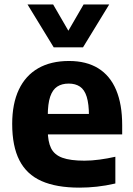

<svg xmlns="http://www.w3.org/2000/svg" viewBox="-20 -828 594 858"><path d="M335 10.5Q232 10.5 165.5 -19Q99 -48.5 66.8 -111.5Q34.5 -174.5 34.5 -274Q34.5 -364.5 64.2 -427.5Q94 -490.5 150.8 -523Q207.5 -555.5 288.5 -555.5Q366 -555.5 419 -522.8Q472 -490 499 -426Q526 -362 526 -269V-227.5H125.5V-319H403L377.5 -309.5Q377.5 -363.5 367.5 -395.5Q357.5 -427.5 337.2 -441Q317 -454.5 287 -454.5Q256.5 -454.5 235.8 -441Q215 -427.5 204.2 -395.8Q193.5 -364 193.5 -310V-246Q193.5 -195.5 208.2 -165.8Q223 -136 258.8 -123Q294.5 -110 357.5 -110Q389.5 -110 424.8 -114.8Q460 -119.5 495.5 -127.5V-8Q452 2 412.8 6.2Q373.5 10.5 335 10.5ZM220 -616.5 103 -808H217.5L297.5 -670H273.5L353.5 -808H468L351 -616.5Z"/></svg>

Font: Encode Sans Condensed Thin
Style: Bold
Weight: 700
Version: Version 3.002